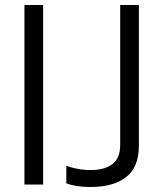

<svg xmlns="http://www.w3.org/2000/svg" viewBox="-20 -740 649 770"><path d="M78 0V-720H153V0ZM343 10Q312 10 285.5 5.5Q259 1 246 -5V-75Q264 -68 290.5 -63Q317 -58 343 -58Q400 -58 431 -82Q462 -106 462 -159V-720H537V-155Q537 -70 486 -30Q435 10 343 10Z"/></svg>

Font: Instrument Sans SemiCondensed
Style: Regular
Weight: 400
Width: 4
Designer: Rodrigo Fuenzalida
Foundry: fragTYPE
Version: Version 1.000;gftools[0.9.28]